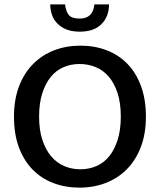

<svg xmlns="http://www.w3.org/2000/svg" viewBox="-20 -849 732 879"><path d="M348 -640Q413 -640 468 -619Q523 -598 563 -557Q603 -516 625.5 -455Q648 -394 648 -315Q648 -237 625 -176.5Q602 -116 561 -74.5Q520 -33 464.5 -11.5Q409 10 344 10Q279 10 224 -11Q169 -32 129 -73Q89 -114 66.5 -174.5Q44 -235 44 -315Q44 -393 67 -453.5Q90 -514 131 -555.5Q172 -597 227.5 -618.5Q283 -640 348 -640ZM159 -315Q159 -254 174 -208.5Q189 -163 214.5 -133Q240 -103 274.5 -88.5Q309 -74 348 -74Q387 -74 421 -88.5Q455 -103 479.5 -133Q504 -163 518.5 -208.5Q533 -254 533 -315Q533 -378 518 -423.5Q503 -469 477.5 -498.5Q452 -528 417.5 -542Q383 -556 344 -556Q305 -556 271 -541.5Q237 -527 212.5 -497Q188 -467 173.5 -421.5Q159 -376 159 -315ZM278 -829Q281 -799 294 -781.5Q307 -764 345 -764Q406 -764 412 -829H479Q479 -773 444.5 -738.5Q410 -704 345 -704Q309 -704 283.5 -714.5Q258 -725 241.5 -742.5Q225 -760 217.5 -782.5Q210 -805 210 -829Z"/></svg>

Font: Mukta Mahee Medium
Style: Regular
Weight: 500
Designer: Shuchita Grover, Noopur Datye, Girish Dalvi, Yashodeep Gholap
Foundry: Ek Type
Version: Version 2.538;PS 1.000;hotconv 16.6.51;makeotf.lib2.5.65220;